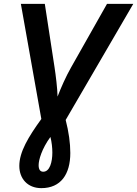

<svg xmlns="http://www.w3.org/2000/svg" viewBox="-20 -734 710 994"><path d="M194 240C295 240 344 168 344 58C344 7 336 -51 320 -113L670 -714H534L348 -385C320 -336 295 -278 278 -234C277 -277 269 -343 262 -388L212 -714H88L194 -118C126 -24 80 53 80 125C80 191 123 240 194 240ZM204 155C189 155 180 145 180 121C180 94 196 37 241 -25C248 2 251 31 251 56C251 104 238 155 204 155Z"/></svg>

Font: Noto Sans SemiBold
Style: Italic
Weight: 600
Italic angle: -12°
Designer: Monotype Design Team
Foundry: Monotype Imaging Inc.
Version: Version 2.013